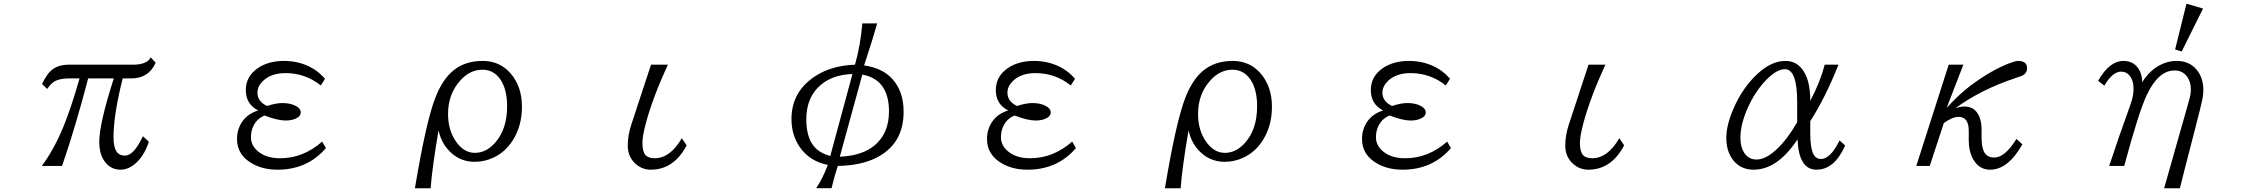

<svg xmlns="http://www.w3.org/2000/svg" viewBox="-20 -885 12040 1024"><path d="M204.1 -437Q226.6 -483.4 248 -504.4Q283.2 -540 347.2 -540H689Q764.2 -540 784.2 -579.1L810.1 -550.3Q772.9 -466.8 680.2 -466.8H634.3Q585.4 -271 585.4 -154.3Q585.4 -102.5 600.1 -79.1Q614.3 -55.2 647 -55.2Q693.8 -55.2 742.2 -158.7L773.9 -128.9Q752 -61.5 711.4 -21.5Q669.4 20 623 20Q563.5 20 531.2 -34.7Q509.3 -72.3 509.3 -127.9Q509.3 -225.1 586.9 -466.8H450.2Q380.4 -200.2 311 0H203.1Q269.5 -90.3 317.9 -208.5Q358.4 -306.6 404.3 -466.8H347.2Q295.4 -466.8 267.6 -448.7Q249 -436.5 231.9 -410.6Z M1718.3 -95.2Q1619.6 20 1460.4 20Q1384.8 20 1328.6 -10.7Q1244.1 -56.6 1244.1 -143.1Q1244.1 -197.3 1273.4 -238.3Q1302.7 -279.3 1356.9 -295.9Q1291 -329.1 1291 -404.8Q1291 -474.6 1350.1 -518.1Q1407.2 -560.1 1494.6 -560.1Q1583 -560.1 1653.8 -516.6Q1686.5 -496.1 1713.4 -464.8L1690.9 -429.2Q1608.4 -495.1 1502.4 -495.1Q1424.8 -495.1 1381.3 -452.1Q1353 -424.3 1353 -390.6Q1353 -343.8 1404.3 -319.8Q1451.2 -335.4 1486.3 -335.4Q1529.3 -335.4 1558.1 -319.8Q1584 -305.7 1584 -285.6Q1584 -269 1566.9 -257.8Q1542.5 -242.2 1503.9 -242.2Q1460.4 -242.2 1391.1 -269Q1361.8 -257.3 1343.8 -233.4Q1318.4 -198.7 1318.4 -153.3Q1318.4 -109.4 1355 -78.6Q1399.4 -41 1473.6 -41Q1597.7 -41 1698.2 -129.9Z M2192.9 119.1Q2252.4 -238.3 2302.7 -366.2Q2339.8 -460.4 2396 -507.3Q2458.5 -560.1 2554.2 -560.1Q2645 -560.1 2702.6 -494.1Q2763.7 -424.3 2763.7 -315.9Q2763.7 -213.4 2714.8 -136.7Q2674.8 -73.2 2609.9 -43.5Q2563 -22 2511.7 -22Q2424.3 -22 2366.2 -90.8Q2332.5 -130.4 2318.8 -189Q2284.2 12.2 2276.9 119.1ZM2553.2 -513.2Q2487.3 -513.2 2436.5 -457.5Q2369.6 -384.8 2369.6 -277.3Q2369.6 -190.4 2412.1 -129.9Q2454.1 -69.8 2512.7 -69.8Q2572.3 -69.8 2619.1 -122.1Q2684.6 -194.3 2684.6 -318.8Q2684.6 -396.5 2657.2 -447.3Q2620.6 -513.2 2553.2 -513.2Z M3452.1 -540H3542Q3463.4 -370.1 3425.3 -230.5Q3406.2 -159.7 3406.2 -122.6Q3406.2 -78.1 3421.9 -59.1Q3437 -41 3471.2 -41Q3554.7 -41 3616.2 -147.9L3642.1 -109.9Q3574.2 20 3450.7 20Q3407.2 20 3373 -8.3Q3328.1 -46.4 3328.1 -107.9Q3328.1 -163.1 3347.2 -221.2Z M4333 118.7Q4369.1 64.5 4395 -5.4Q4296.4 -25.4 4244.1 -102.5Q4201.2 -166.5 4201.2 -250Q4201.2 -397.9 4330.6 -480.5Q4416.5 -535.6 4540 -540Q4569.3 -644 4579.1 -760.3H4658.2Q4638.2 -688 4602.5 -579.1Q4596.2 -561 4588.4 -536.1Q4685.5 -522.5 4738.8 -464.4Q4799.3 -397.9 4799.3 -289.1Q4799.3 -113.8 4648.4 -41Q4567.9 -2 4448.2 0Q4428.7 59.1 4415 118.7ZM4526.4 -490.2Q4422.4 -487.3 4357.4 -432.1Q4280.3 -367.2 4280.3 -248.5Q4280.3 -157.2 4318.4 -107.9Q4348.6 -68.8 4408.2 -53.2ZM4579.1 -487.3 4459 -49.3Q4580.1 -54.2 4647 -111.8Q4721.2 -175.8 4721.2 -290.5Q4721.2 -460.9 4579.1 -487.3Z M5718.3 -95.2Q5619.6 20 5460.4 20Q5384.8 20 5328.6 -10.7Q5244.1 -56.6 5244.1 -143.1Q5244.1 -197.3 5273.4 -238.3Q5302.7 -279.3 5356.9 -295.9Q5291 -329.1 5291 -404.8Q5291 -474.6 5350.1 -518.1Q5407.2 -560.1 5494.6 -560.1Q5583 -560.1 5653.8 -516.6Q5686.5 -496.1 5713.4 -464.8L5690.9 -429.2Q5608.4 -495.1 5502.4 -495.1Q5424.8 -495.1 5381.3 -452.1Q5353 -424.3 5353 -390.6Q5353 -343.8 5404.3 -319.8Q5451.2 -335.4 5486.3 -335.4Q5529.3 -335.4 5558.1 -319.8Q5584 -305.7 5584 -285.6Q5584 -269 5566.9 -257.8Q5542.5 -242.2 5503.9 -242.2Q5460.4 -242.2 5391.1 -269Q5361.8 -257.3 5343.8 -233.4Q5318.4 -198.7 5318.4 -153.3Q5318.4 -109.4 5355 -78.6Q5399.4 -41 5473.6 -41Q5597.7 -41 5698.2 -129.9Z M6192.9 119.1Q6252.4 -238.3 6302.7 -366.2Q6339.8 -460.4 6396 -507.3Q6458.5 -560.1 6554.2 -560.1Q6645 -560.1 6702.6 -494.1Q6763.7 -424.3 6763.7 -315.9Q6763.7 -213.4 6714.8 -136.7Q6674.8 -73.2 6609.9 -43.5Q6563 -22 6511.7 -22Q6424.3 -22 6366.2 -90.8Q6332.5 -130.4 6318.8 -189Q6284.2 12.2 6276.9 119.1ZM6553.2 -513.2Q6487.3 -513.2 6436.5 -457.5Q6369.6 -384.8 6369.6 -277.3Q6369.6 -190.4 6412.1 -129.9Q6454.1 -69.8 6512.7 -69.8Q6572.3 -69.8 6619.1 -122.1Q6684.6 -194.3 6684.6 -318.8Q6684.6 -396.5 6657.2 -447.3Q6620.6 -513.2 6553.2 -513.2Z M7718.3 -95.2Q7619.6 20 7460.4 20Q7384.8 20 7328.6 -10.7Q7244.1 -56.6 7244.1 -143.1Q7244.1 -197.3 7273.4 -238.3Q7302.7 -279.3 7356.9 -295.9Q7291 -329.1 7291 -404.8Q7291 -474.6 7350.1 -518.1Q7407.2 -560.1 7494.6 -560.1Q7583 -560.1 7653.8 -516.6Q7686.5 -496.1 7713.4 -464.8L7690.9 -429.2Q7608.4 -495.1 7502.4 -495.1Q7424.8 -495.1 7381.3 -452.1Q7353 -424.3 7353 -390.6Q7353 -343.8 7404.3 -319.8Q7451.2 -335.4 7486.3 -335.4Q7529.3 -335.4 7558.1 -319.8Q7584 -305.7 7584 -285.6Q7584 -269 7566.9 -257.8Q7542.5 -242.2 7503.9 -242.2Q7460.4 -242.2 7391.1 -269Q7361.8 -257.3 7343.8 -233.4Q7318.4 -198.7 7318.4 -153.3Q7318.4 -109.4 7355 -78.6Q7399.4 -41 7473.6 -41Q7597.7 -41 7698.2 -129.9Z M8452.1 -540H8542Q8463.4 -370.1 8425.3 -230.5Q8406.2 -159.7 8406.2 -122.6Q8406.2 -78.1 8421.9 -59.1Q8437 -41 8471.2 -41Q8554.7 -41 8616.2 -147.9L8642.1 -109.9Q8574.2 20 8450.7 20Q8407.2 20 8373 -8.3Q8328.1 -46.4 8328.1 -107.9Q8328.1 -163.1 8347.2 -221.2Z M9820.8 -108.9Q9763.7 20 9668 20Q9573.2 20 9566.9 -142.1Q9460.4 20 9332.5 20Q9255.9 20 9215.3 -42.5Q9187 -86.4 9187 -149.4Q9187 -217.8 9225.1 -305.2Q9274.4 -419.4 9356 -493.7Q9429.2 -560.1 9502.4 -560.1Q9575.2 -560.1 9610.4 -484.9Q9634.8 -433.1 9634.8 -347.2Q9687 -445.3 9711.9 -540H9785.2Q9715.8 -365.2 9634.8 -238.8V-174.8Q9634.8 -106 9647 -73.2Q9659.7 -37.1 9692.4 -37.1Q9742.2 -37.1 9791 -136.2ZM9564.9 -232.9V-340.8Q9564.9 -516.1 9499.5 -516.1Q9448.7 -516.1 9381.8 -439Q9335 -384.8 9302.2 -312Q9262.2 -222.2 9262.2 -149.9Q9262.2 -102.5 9281.2 -71.8Q9304.7 -34.2 9348.6 -34.2Q9396 -34.2 9453.6 -86.9Q9509.3 -137.7 9564.9 -232.9Z M10451.2 -540 10362.3 -310.1Q10431.2 -385.3 10495.1 -432.6Q10601.6 -511.2 10697.3 -547.9Q10729.5 -560.1 10744.1 -560.1Q10791 -560.1 10791 -520.5Q10791 -496.6 10770 -483.9Q10762.7 -480 10728 -468.3Q10544.4 -407.2 10409.2 -308.1Q10437.5 -316.9 10457 -316.9Q10513.7 -316.9 10536.1 -263.2Q10548.3 -235.4 10548.3 -195.8V-151.9Q10548.3 -101.1 10561.5 -75.2Q10577.1 -44.9 10616.7 -44.9Q10672.9 -44.9 10734.4 -144L10766.1 -115.2Q10689.5 20 10594.2 20Q10535.2 20 10503.9 -35.2Q10480 -77.1 10480 -137.2V-188Q10480 -261.7 10425.3 -261.7Q10393.6 -261.7 10347.2 -229L10272 0H10200.2L10373 -540Z M11580.6 -621.1 11641.1 -865.2 11729.5 -839.4 11615.7 -610.4ZM11606 119.1H11522L11655.8 -352.1Q11664.6 -382.3 11664.6 -408.2Q11664.6 -447.3 11646 -474.1Q11621.1 -509.3 11578.1 -509.3Q11491.2 -509.3 11429.7 -378.9Q11387.2 -289.6 11309.1 0H11229Q11254.9 -78.6 11278.8 -147.7Q11302.7 -216.8 11324.2 -275.9Q11334.5 -304.7 11341.1 -323.5Q11347.7 -342.3 11350.1 -351.6Q11358.9 -383.3 11358.9 -411.1Q11358.9 -445.3 11346.7 -468.3Q11328.1 -502.9 11292 -502.9Q11247.1 -502.9 11203.1 -428.2L11169.9 -454.1Q11230.5 -560.1 11304.7 -560.1Q11365.2 -560.1 11392.1 -506.8Q11404.8 -481.4 11404.8 -446.8Q11433.6 -492.2 11471.7 -520.5Q11526.9 -560.1 11589.4 -560.1Q11664.6 -560.1 11704.1 -501.5Q11731 -462.4 11731 -404.8Q11731 -375 11723.1 -342.3Q11722.2 -335.9 11713.1 -299.8Q11704.1 -263.7 11687 -197.3Q11651.9 -61.5 11631.6 17.6Q11611.3 96.7 11606 119.1Z"/></svg>

Font: BIZ UDPMincho
Style: Regular
Weight: 400
Designer: TypeBank Co., Ltd.
Foundry: Morisawa Inc.
Version: Version 1.06